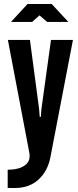

<svg xmlns="http://www.w3.org/2000/svg" viewBox="-20 -747 390 962"><path d="M54.5 195Q126.5 195 172.8 152.8Q219 110.5 232.5 41L345.5 -547H235.5L187.5 -200.5L184.5 -161.5H179L176 -200.5L130 -547H19.5L126.5 16Q135 59 105.8 80.5Q76.5 102 30.5 103Q22 103.5 22.5 103.2Q23 103 18.5 104V194.5Q33.5 195 43.8 195Q54 195 54.5 195ZM35 -637H141L178 -670L216.5 -637H322.5L239 -727H118Z"/></svg>

Font: League Gothic SemiExpanded
Style: Regular
Weight: 400
Width: 6
Designer: The League of Moveable Type
Version: Version 1.600; ttfautohint (v1.8.3)